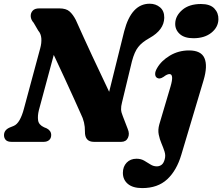

<svg xmlns="http://www.w3.org/2000/svg" viewBox="-20 -744 1166 1007"><path d="M184 -166.5Q176.5 -136.5 179.8 -113Q183 -89.5 211 -76.5L224.5 -71Q235 -66 241.8 -57Q248.5 -48 248.5 -36Q248.5 -18.5 237.5 -9.2Q226.5 0 209 0H41Q19.5 0 10.2 -10Q1 -20 1 -35Q1 -62 30.5 -75L51.5 -83.5Q69 -90.5 82.5 -114Q96 -137.5 105.5 -174L191 -491Q198.5 -518 196.8 -542.5Q195 -567 180.5 -583.5L156.5 -624.5Q142.5 -640 141.2 -657.5Q140 -675 151 -687.5Q162 -700 185.5 -700H291Q326.5 -700 344.5 -684.2Q362.5 -668.5 377.5 -639.5Q417 -551 463.5 -451Q510 -351 552.5 -262.5L631.5 -580.5Q669 -724.5 765 -724.5Q797 -724.5 819.5 -705.5Q842 -686.5 841.5 -650.5Q840 -587 765 -545Q725 -523 705 -497.5Q685 -472 672 -422.5L620 -207Q614.5 -186 615 -170.5Q615.5 -155 624 -135L650 -67.5Q661 -42 651 -21Q641 0 615.5 0H473Q424.5 0 425.5 -54Q426.5 -103 403.5 -147.5Q391 -176 369.2 -224Q347.5 -272 319.8 -332Q292 -392 262 -456ZM994.5 -543.5Q947 -543.5 922.5 -566Q898 -588.5 899 -621Q900 -661 936 -692Q972 -723 1034 -723Q1082 -723 1104.2 -699.5Q1126.5 -676 1125.5 -642.5Q1124.5 -601 1088.5 -572.2Q1052.5 -543.5 994.5 -543.5ZM1047.5 -322.5 931 67.5Q906.5 150.5 856.8 196.5Q807 242.5 726 242.5Q676.5 242.5 650.5 220.5Q624.5 198.5 624.5 162.5Q624.5 130 644.2 109.2Q664 88.5 696 88.5Q719 88.5 736.2 98.5Q753.5 108.5 769 118.5Q784.5 128.5 802.5 128.5Q816.5 128.5 827.5 120.2Q838.5 112 844 91Q849.5 71.5 843 51Q836.5 30.5 827 8.5Q817.5 -13.5 812.5 -38.2Q807.5 -63 815.5 -91.5L874.5 -290.5Q893.5 -355.5 869 -355.5Q856.5 -355.5 838 -341Q826.5 -333.5 818.5 -332.5Q810.5 -331.5 804 -335.5Q794.5 -341 793.8 -354.8Q793 -368.5 804 -387Q826 -425.5 871.2 -452.5Q916.5 -479.5 971.5 -479.5Q1035 -479.5 1052.5 -438.8Q1070 -398 1047.5 -322.5Z"/></svg>

Font: Fraunces 9pt Soft
Style: Bold Italic
Weight: 700
Italic angle: -16°
Version: Version 1.000;[b76b70a41]